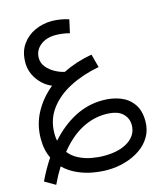

<svg xmlns="http://www.w3.org/2000/svg" viewBox="-165 -591 901 1083"><g transform="rotate(-15 285.5 -49.5)"><path d="M27 400 -35 364Q-3 297 34 242Q22 218 16 189.5Q10 161 10 127Q10 45 47.5 -24.5Q85 -94 149 -146Q100 -167 68.5 -212Q37 -257 37 -310Q37 -373 66.5 -415Q96 -457 142.5 -478Q189 -499 241 -499Q289 -499 340 -483L323 -406Q281 -417 241 -417Q186 -417 151.5 -388.5Q117 -360 117 -316Q117 -286 136.5 -262.5Q156 -239 184.5 -223.5Q213 -208 239 -203Q317 -242 409 -258L430 -180Q334 -162 257.5 -122.5Q181 -83 136.5 -22.5Q92 38 92 119Q92 141 96 161Q162 87 239 47Q316 7 402 7Q459 7 505 25Q551 43 578.5 82Q606 121 606 183Q606 234 582.5 273.5Q559 313 519.5 339.5Q480 366 430.5 380Q381 394 328 394Q288 394 243 386Q198 378 155 358.5Q112 339 78 306Q51 349 27 400ZM397 87Q325 87 257 123.5Q189 160 129 235Q152 264 186 281Q220 298 258 305Q296 312 331 312Q421 312 473.5 277Q526 242 526 184Q526 143 495.5 115Q465 87 397 87Z"/></g></svg>

Font: Go Noto Current
Style: Regular
Weight: 400
Designer: Monotype Design Team
Foundry: Monotype Imaging Inc.
Version: Version 2.007; ttfautohint (v1.8) -l 8 -r 50 -G 200 -x 14 -D